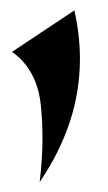

<svg xmlns="http://www.w3.org/2000/svg" viewBox="-20 -839 209 373"><path d="M3.4 -738.3 124.5 -818.8Q135.3 -771 135.3 -724.6Q135.3 -600.1 57.1 -485.4Q62.5 -531.7 62.5 -569.1Q62.5 -606.4 59.1 -636.7Q51.3 -704.1 3.4 -738.3Z"/></svg>

Font: UnifrakturCook
Style: Bold
Weight: 700
Designer: j. 'mach' wust
Version: Version 2011-09-01